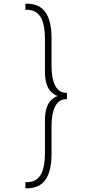

<svg xmlns="http://www.w3.org/2000/svg" viewBox="-20 -827 490 1021"><path d="M335 -333H336V-300H335Q293.5 -300 273.8 -262.2Q254 -224.5 254 -157V-8Q254 174 126 174H115V142H121Q171 142 195 105Q219 68 219 -17V-187Q219 -221.5 226.2 -247.5Q233.5 -273.5 245.2 -287Q257 -300.5 267.2 -307.2Q277.5 -314 288 -316.5Q277.5 -319 267.2 -325.8Q257 -332.5 245.2 -346Q233.5 -359.5 226.2 -385.5Q219 -411.5 219 -446V-616Q219 -701 195 -738Q171 -775 121 -775H115V-807H126Q254 -807 254 -625V-476Q254 -408.5 273.8 -370.8Q293.5 -333 335 -333Z"/></svg>

Font: League Mono Condensed Thin
Style: Regular
Weight: 100
Width: 1
Designer: Tyler Finck
Foundry: The League of Moveable Type / Tyler Finck
Version: Version 2.210